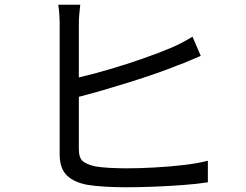

<svg xmlns="http://www.w3.org/2000/svg" viewBox="-20 -789 1040 811"><path d="M313 -380V-160Q313 -122 330 -108Q347 -94 383 -86Q407 -82 442.5 -80Q478 -78 515 -78Q568 -78 632 -81.5Q696 -85 756 -92Q816 -99 858 -110V-19Q814 -12 754 -7.5Q694 -3 630 -0.5Q566 2 512 2Q467 2 424.5 -0.5Q382 -3 351 -8Q294 -18 263 -47.5Q232 -77 232 -138V-688Q232 -706 230.5 -729Q229 -752 226 -769H319Q317 -752 315 -730.5Q313 -709 313 -688V-462Q374 -476 445 -497Q516 -518 584.5 -542Q653 -566 705 -588Q751 -608 793 -634L828 -553Q806 -544 781 -533Q756 -522 733 -514Q691 -497 638 -478.5Q585 -460 527.5 -442Q470 -424 415 -408Q360 -392 313 -380Z"/></svg>

Font: Noto IKEA Simplified Chinese
Style: Regular
Weight: 400
Designer: Monotype Design Team
Foundry: Monotype Imaging Inc.
Version: Version 1.100